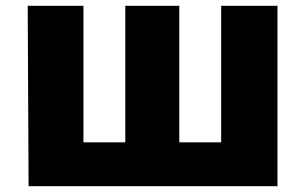

<svg xmlns="http://www.w3.org/2000/svg" viewBox="-20 -595 1059 665"><path d="M79 50H941V-575H746V-102H601V-575H414V-102H269V-575H76Z"/></svg>

Font: GenEiGothic-pro-Heavy
Style: Bold
Weight: 900
Designer: Ryoko NISHIZUKA (kana & ideographs); Paul D. Hunt (Latin, Greek & Cyrillic); Wenlong ZHANG (bopomofo); Sandoll Communica
Foundry: Adobe Systems Incorporated; o_tamon
Version: Version 1.000.140830